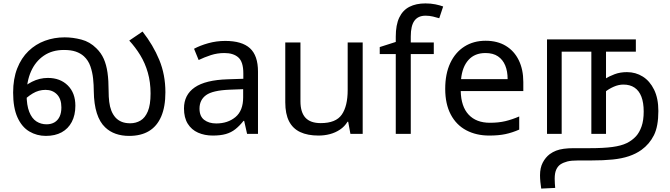

<svg xmlns="http://www.w3.org/2000/svg" viewBox="-20 -785 3929 1126"><path d="M249 12Q196 12 152 -14Q108 -40 82.5 -96.5Q57 -153 57 -242Q57 -323 81 -384Q105 -445 147 -485.5Q189 -526 243.5 -546Q298 -566 359 -566Q407 -566 457 -553Q507 -540 545 -502Q573 -475 588.5 -440Q604 -405 610.5 -359Q617 -313 617 -252Q617 -217 620.5 -188Q624 -159 633 -136Q642 -113 658 -95Q673 -79 694 -70.5Q715 -62 744 -62Q777 -62 804 -78Q831 -94 847 -132Q863 -170 863 -237Q863 -303 847 -359Q831 -415 802.5 -461.5Q774 -508 738 -547L816 -600Q878 -521 914 -434Q950 -347 950 -244Q950 -159 925.5 -102Q901 -45 854 -16.5Q807 12 737 12Q694 12 658.5 -0.5Q623 -13 597 -38Q565 -68 548 -121Q531 -174 530 -250Q530 -286 526 -324Q522 -362 510 -396.5Q498 -431 472 -455Q452 -473 424 -482.5Q396 -492 355 -492Q286 -492 237 -458.5Q188 -425 162 -366.5Q136 -308 136 -232Q136 -168 151.5 -129Q167 -90 193.5 -73Q220 -56 253 -56Q280 -56 299.5 -67.5Q319 -79 329.5 -101Q340 -123 340 -155Q340 -205 314 -231.5Q288 -258 247 -258Q207 -258 172 -237Q137 -216 108 -184L93 -248Q123 -283 167.5 -305.5Q212 -328 261 -328Q333 -328 377.5 -284Q422 -240 422 -165Q422 -110 401 -70Q380 -30 341.5 -9Q303 12 249 12Z M1301 -545Q1399 -545 1446 -502Q1493 -459 1493 -365V0H1429L1412 -76H1408Q1385 -47 1360.5 -27.5Q1336 -8 1304.5 1Q1273 10 1228 10Q1180 10 1141.5 -7Q1103 -24 1081 -59.5Q1059 -95 1059 -149Q1059 -229 1122 -272.5Q1185 -316 1316 -320L1407 -323V-355Q1407 -422 1378 -448Q1349 -474 1296 -474Q1254 -474 1216 -461.5Q1178 -449 1145 -433L1118 -499Q1153 -518 1201 -531.5Q1249 -545 1301 -545ZM1327 -259Q1227 -255 1188.5 -227Q1150 -199 1150 -148Q1150 -103 1177.5 -82Q1205 -61 1248 -61Q1316 -61 1361 -98.5Q1406 -136 1406 -214V-262Z M2107 -536V0H2035L2022 -71H2018Q2001 -43 1974 -25Q1947 -7 1915 1.5Q1883 10 1848 10Q1784 10 1740.5 -10.5Q1697 -31 1675 -74Q1653 -117 1653 -185V-536H1742V-191Q1742 -127 1771 -95Q1800 -63 1861 -63Q1950 -63 1984.5 -113Q2019 -163 2019 -257V-536Z M2524 -468H2389V0H2301V-468H2207V-509L2301 -539V-570Q2301 -639 2321.5 -682Q2342 -725 2381 -745Q2420 -765 2475 -765Q2507 -765 2533.5 -759.5Q2560 -754 2579 -747L2556 -678Q2540 -683 2519 -688Q2498 -693 2476 -693Q2432 -693 2410.5 -663.5Q2389 -634 2389 -571V-536H2524Z M2828 -546Q2897 -546 2946.5 -516Q2996 -486 3022.5 -431.5Q3049 -377 3049 -304V-251H2682Q2684 -160 2728.5 -112.5Q2773 -65 2853 -65Q2904 -65 2943.5 -74.5Q2983 -84 3025 -102V-25Q2984 -7 2944 1.5Q2904 10 2849 10Q2773 10 2714.5 -21Q2656 -52 2623.5 -113.5Q2591 -175 2591 -264Q2591 -352 2620.5 -415Q2650 -478 2703.5 -512Q2757 -546 2828 -546ZM2827 -474Q2764 -474 2727.5 -433.5Q2691 -393 2684 -321H2957Q2957 -367 2943 -401Q2929 -435 2900.5 -454.5Q2872 -474 2827 -474Z M3657 -362Q3708 -362 3749.5 -336Q3791 -310 3816 -259Q3841 -208 3841 -134Q3841 -44 3815 8Q3789 60 3742 94Q3710 117 3668.5 131Q3627 145 3573 150.5Q3519 156 3447 156H3372Q3330 156 3307 162Q3284 168 3267 179Q3251 190 3242 210Q3233 230 3233 263Q3233 278 3234 291.5Q3235 305 3236 317L3154 321Q3151 303 3149 281.5Q3147 260 3147 243Q3147 199 3163 168.5Q3179 138 3204 119Q3222 106 3241.5 98.5Q3261 91 3286.5 87.5Q3312 84 3345 84H3438Q3520 84 3571.5 77Q3623 70 3655 54.5Q3687 39 3710 14Q3730 -8 3742.5 -43.5Q3755 -79 3755 -131Q3755 -183 3741.5 -218Q3728 -253 3701.5 -271Q3675 -289 3636 -289Q3608 -289 3579.5 -276.5Q3551 -264 3530 -247L3527 -322Q3553 -338 3585 -350Q3617 -362 3657 -362ZM3188 0V-554H3709V-482H3534V0H3448V-482H3274V0Z"/></svg>

Font: ltamil15
Style: Book
Weight: 400
Designer: Jelle Bosma - Monotype Design Team
Foundry: Monotype Imaging Inc.
Version: Version 2.003